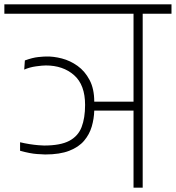

<svg xmlns="http://www.w3.org/2000/svg" viewBox="-56 -860 806 880"><path d="M36 -208Q57 -203 79 -199.5Q101 -196 119.5 -194.5Q138 -193 146 -193Q221 -193 261.5 -214.5Q302 -236 318 -277.5Q334 -319 334 -379Q334 -471 283.5 -515.5Q233 -560 154 -560Q139 -560 109.5 -556Q80 -552 55 -541L58 -583Q94 -596 119.5 -598.5Q145 -601 155 -601Q189 -602 227.5 -592Q266 -582 299.5 -558Q333 -534 354.5 -493.5Q376 -453 376 -394H556V-797H-36V-840H730V-797H598V0H556V-353H376Q375 -316 364.5 -280Q354 -244 329.5 -215Q305 -186 261.5 -169Q218 -152 151 -152Q145 -152 114 -154Q83 -156 36 -169Z"/></svg>

Font: Matangi Light
Style: Regular
Weight: 300
Designer: Prashant Pant
Foundry: The Graphic Ant
Version: Version 3.002